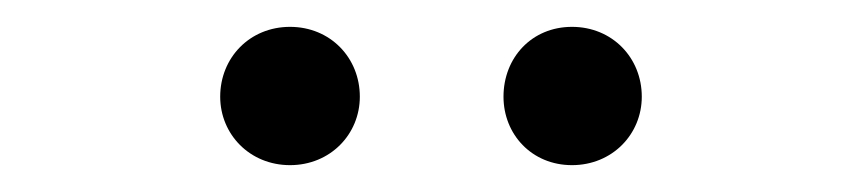

<svg xmlns="http://www.w3.org/2000/svg" viewBox="-20 -781 642 143"><path d="M196 -658C226 -658 248 -681 248 -709C248 -738 226 -761 196 -761C166 -761 144 -738 144 -709C144 -681 166 -658 196 -658ZM406 -658C436 -658 458 -681 458 -709C458 -738 436 -761 406 -761C376 -761 355 -738 355 -709C355 -681 376 -658 406 -658Z"/></svg>

Font: Noto Sans KR DemiLight
Style: Regular
Weight: 350
Designer: Ryoko NISHIZUKA 西塚涼子 (kana, bopomofo & ideographs); Paul D. Hunt (Latin, Greek & Cyrillic); Sandoll Communications 산돌커뮤니
Foundry: Adobe
Version: Version 2.004;hotconv 1.0.118;makeotfexe 2.5.65603